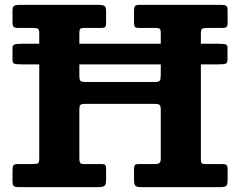

<svg xmlns="http://www.w3.org/2000/svg" viewBox="-20 -770 988 790"><path d="M72.5 -590H141.5V-634Q141.5 -647.5 136.5 -651.2Q131.5 -655 118 -655H56.5Q40 -655 35.8 -659.8Q31.5 -664.5 31.5 -681.5V-726.5Q31.5 -741.5 38 -745.8Q44.5 -750 59 -750H386.5Q402 -750 409.2 -746Q416.5 -742 416.5 -725V-676.5Q416.5 -662.5 412.8 -658.8Q409 -655 395.5 -655H327Q313.5 -655 310 -651.2Q306.5 -647.5 306.5 -634V-590H641.5V-633.5Q641.5 -647.5 637.5 -651.2Q633.5 -655 619.5 -655H554Q539.5 -655 535.5 -659.2Q531.5 -663.5 531.5 -678V-724.5Q531.5 -741 535.8 -745.5Q540 -750 556.5 -750H891.5Q904.5 -750 910.5 -746.2Q916.5 -742.5 916.5 -728.5V-675.5Q916.5 -663 912 -659Q907.5 -655 894 -655H830.5Q815 -655 810.8 -650.8Q806.5 -646.5 806.5 -631V-590H876.5Q903.5 -590 909.8 -587Q916 -584 916 -573.5V-523.5Q916 -512.5 910 -508.8Q904 -505 874 -505H806.5V-116Q806.5 -103.5 809.5 -99.2Q812.5 -95 825.5 -95H894Q907.5 -95 912 -91Q916.5 -87 916.5 -73V-31.5Q916.5 -9.5 910.5 -4.8Q904.5 0 884 0H561.5Q543.5 0 537.5 -5Q531.5 -10 531.5 -28.5V-75Q531.5 -87 535.2 -91Q539 -95 551 -95H615.5Q631.5 -95 636.5 -99.5Q641.5 -104 641.5 -119.5V-318Q641.5 -334 636.8 -338.2Q632 -342.5 617 -342.5H330Q314.5 -342.5 310.5 -338.2Q306.5 -334 306.5 -319V-120Q306.5 -105.5 309.5 -100.2Q312.5 -95 327 -95H395Q407.5 -95 412 -92Q416.5 -89 416.5 -76V-29Q416.5 -9.5 409.2 -4.8Q402 0 384 0H59Q41.5 0 36.5 -4.5Q31.5 -9 31.5 -27V-68.5Q31.5 -83.5 35 -89.2Q38.5 -95 53.5 -95H115Q130 -95 135.8 -98Q141.5 -101 141.5 -116V-505H77Q46.5 -505 39 -508Q31.5 -511 31.5 -522.5V-573Q31.5 -583 38.8 -586.5Q46 -590 72.5 -590ZM336 -432.5H615Q634 -432.5 637.8 -438.5Q641.5 -444.5 641.5 -464V-505H306.5V-459.5Q306.5 -441 311.5 -436.8Q316.5 -432.5 336 -432.5Z"/></svg>

Font: Besley
Style: Bold
Weight: 700
Designer: Owen Earl
Foundry: indestructible type*
Version: Version 2.001; ttfautohint (v1.8.3)